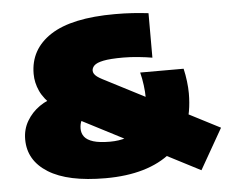

<svg xmlns="http://www.w3.org/2000/svg" viewBox="-47 -657 864 720"><g transform="rotate(-5 385.0 -297.0)"><path d="M683 8.5 255 -212.5Q189.5 -245.5 153 -277.5Q116.5 -309.5 102 -341.2Q87.5 -373 87.5 -406Q87.5 -498.5 167.5 -550.8Q247.5 -603 410.5 -603Q446 -603 476.5 -601Q507 -599 536.5 -595.5V-428Q514 -432 484 -435Q454 -438 427.5 -438Q378.5 -438 352.8 -432.8Q327 -427.5 318 -418.5Q309 -409.5 309 -399Q309 -393 312.5 -387.2Q316 -381.5 323.2 -376Q330.5 -370.5 342 -364.5L770 -144ZM322.5 7Q181 7 107.8 -38.8Q34.5 -84.5 34.5 -164Q34.5 -202.5 52.8 -233.2Q71 -264 100.8 -284.8Q130.5 -305.5 165.5 -313L269.5 -244Q258.5 -230.5 251.8 -217.2Q245 -204 245 -186Q245 -168.5 255 -155.5Q265 -142.5 288.2 -135.2Q311.5 -128 351 -128Q420 -128 459.2 -164.5Q498.5 -201 498.5 -281Q498.5 -302.5 495.2 -327.8Q492 -353 486 -376.5H649.5Q655 -353 658 -328.2Q661 -303.5 661 -283Q661 -139.5 571.8 -66.2Q482.5 7 322.5 7Z"/></g></svg>

Font: Encode Sans SC SemiExpanded Black
Style: Regular
Weight: 900
Width: 6
Designer: Multiple Designers
Foundry: Impallari Type
Version: Version 3.002